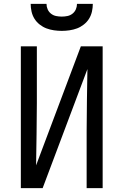

<svg xmlns="http://www.w3.org/2000/svg" viewBox="-20 -975 640 995"><path d="M88 0V-735H171V-441Q171 -360 169.5 -279.5Q168 -199 167 -118L399 -735H512V0H429V-294Q429 -375 430.5 -455.5Q432 -536 433 -617L201 0ZM300 -815Q280 -815 259.5 -818Q239 -821 220.5 -828Q202 -835 185.5 -848Q169 -861 158.5 -878Q148 -895 143.5 -915Q139 -935 139 -955H221Q221 -940 227 -926.5Q233 -913 244.5 -904Q256 -895 270.5 -892Q285 -889 300 -889Q315 -889 329.5 -892Q344 -895 355.5 -904Q367 -913 373 -926.5Q379 -940 379 -955H461Q461 -935 456.5 -915Q452 -895 441.5 -878Q431 -861 414.5 -848Q398 -835 379.5 -828Q361 -821 340.5 -818Q320 -815 300 -815Z"/></svg>

Font: Zed Sans Extended
Style: Regular
Weight: 400
Width: 7
Designer: Belleve Invis
Foundry: Belleve Invis
Version: Version 1.0.0; ttfautohint (v1.8.4)